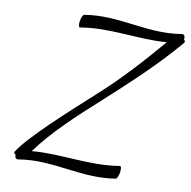

<svg xmlns="http://www.w3.org/2000/svg" viewBox="-94 -938 1070 1077"><g transform="rotate(10 441.0 -399.5)"><path d="M76 26C271 -7 440 70 635 37C641 36 649 18 652 -2C655 -22 652 -38 645 -37C472 -8 313 -48 143 -33C233 -157 361 -274 482 -383C622 -510 760 -638 881 -781C884 -785 882 -792 875 -800L876 -804C878 -818 870 -828 858 -826C663 -793 495 -870 300 -837C293 -836 285 -818 282 -798C279 -778 282 -762 289 -763C459 -792 616 -753 783 -766C679 -644 572 -525 452 -417C310 -288 106 -105 49 -13C46 -9 50 -2 58 3V4C56 18 64 28 76 26Z"/></g></svg>

Font: Nupuram Light Oblique
Style: Regular
Weight: 300
Designer: Santhosh Thottingal (santhosh.thottingal@gmail.com)
Foundry: SMC
Version: Version 1.000